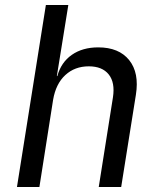

<svg xmlns="http://www.w3.org/2000/svg" viewBox="-20 -750 640 770"><path d="M48 0 164 -730H254L225 -550L208 -445H210Q225 -500 268 -530Q311 -560 374 -560Q457 -560 498 -509Q539 -458 525 -370L466 0H376L433 -360Q442 -419 416 -451.5Q390 -484 336 -484Q280 -484 242 -449Q204 -414 193 -350L138 0Z"/></svg>

Font: NKDuy Mono
Style: Italic
Weight: 400
Italic angle: -9°
Monospace: yes
Designer: NKDuy
Foundry: NKDuy
Version: Version 2.251; ttfautohint (v1.8.4.7-5d5b)